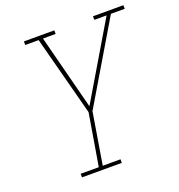

<svg xmlns="http://www.w3.org/2000/svg" viewBox="-132 -846 892 956"><g transform="rotate(-20 313.5 -367.5)"><path d="M140 0V-19H236L282 -294L171 -716H100V-735H261V-716H194L296 -320L531 -716H466V-735H627V-716H554L302 -292L257 -19H351V0Z"/></g></svg>

Font: Iosevka Slab Thin Extended
Style: Italic
Weight: 100
Width: 7
Italic angle: -9°
Monospace: yes
Designer: Belleve Invis
Foundry: Belleve Invis
Version: Version 11.1.0; ttfautohint (v1.8.3)